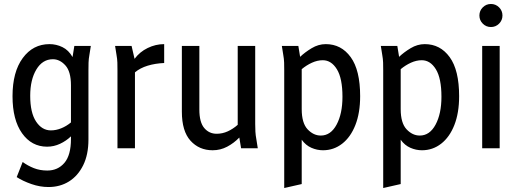

<svg xmlns="http://www.w3.org/2000/svg" viewBox="-20 -746 2607 966"><path d="M43 -262Q43 -384 94.5 -454Q146 -524 229 -524Q263 -524 294 -509Q325 -494 345 -459L354 -515H437L430 -471Q426 -449 425.5 -431Q425 -413 425 -392V-44Q425 32 398.5 85.5Q372 139 327 167Q282 195 224 195Q181 195 138 180Q95 165 64 145L94 69Q120 88 150.5 100Q181 112 218 112Q271 112 304 73.5Q337 35 337 -47V-60Q313 -37 282 -22.5Q251 -8 217 -8Q139 -8 91 -75.5Q43 -143 43 -262ZM132 -264Q132 -179 161.5 -134.5Q191 -90 236 -90Q262 -90 288 -100.5Q314 -111 337 -130V-317Q337 -386 309 -417Q281 -448 246 -448Q194 -448 163 -396.5Q132 -345 132 -264Z M559 -515H642L657 -450Q683 -485 723 -504.5Q763 -524 806 -524V-429Q761 -427 723 -415.5Q685 -404 659 -382V0H571V-392Q571 -413 570.5 -431Q570 -449 566 -471Z M895 -184V-515H983V-195Q983 -131 1007.5 -102Q1032 -73 1070 -73Q1099 -73 1125.5 -85Q1152 -97 1176 -118V-515H1264V-122Q1264 -101 1265 -83.5Q1266 -66 1270 -44L1277 0H1193L1184 -54Q1157 -26 1123 -8Q1089 10 1050 10Q982 10 938.5 -38Q895 -86 895 -184Z M1398 -515H1481L1490 -460Q1514 -483 1548 -503.5Q1582 -524 1619 -524Q1697 -524 1744.5 -458.5Q1792 -393 1792 -262Q1792 -178 1768 -117Q1744 -56 1701.5 -23Q1659 10 1605 10Q1575 10 1546.5 -2.5Q1518 -15 1498 -43V180L1410 200V-392Q1410 -413 1409.5 -431Q1409 -449 1405 -471ZM1498 -197Q1498 -127 1527.5 -95.5Q1557 -64 1594 -64Q1644 -64 1673.5 -119Q1703 -174 1703 -259Q1703 -352 1675 -397.5Q1647 -443 1604 -443Q1577 -443 1549.5 -430.5Q1522 -418 1498 -398Z M1896 -515H1979L1988 -460Q2012 -483 2046 -503.5Q2080 -524 2117 -524Q2195 -524 2242.5 -458.5Q2290 -393 2290 -262Q2290 -178 2266 -117Q2242 -56 2199.5 -23Q2157 10 2103 10Q2073 10 2044.5 -2.5Q2016 -15 1996 -43V180L1908 200V-392Q1908 -413 1907.5 -431Q1907 -449 1903 -471ZM1996 -197Q1996 -127 2025.5 -95.5Q2055 -64 2092 -64Q2142 -64 2171.5 -119Q2201 -174 2201 -259Q2201 -352 2173 -397.5Q2145 -443 2102 -443Q2075 -443 2047.5 -430.5Q2020 -418 1996 -398Z M2392 -668Q2392 -692 2409 -709Q2426 -726 2450 -726Q2474 -726 2491 -709Q2508 -692 2508 -668Q2508 -644 2491 -627Q2474 -610 2450 -610Q2426 -610 2409 -627Q2392 -644 2392 -668ZM2406 0V-515H2494V0Z"/></svg>

Font: Radio Canada Condensed
Style: Regular
Weight: 400
Width: 3
Designer: Charles Daoud, Etienne Aubert Bonn, Alexandre Saumier Demers, Jacques Le Bailly
Foundry: Radio-Canada
Version: Version 2.104; ttfautohint (v1.8.4.7-5d5b);gftools[0.9.28.de